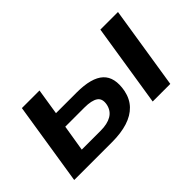

<svg xmlns="http://www.w3.org/2000/svg" viewBox="-64 -798 1095 1095"><g transform="rotate(-45 484.0 -250.5)"><path d="M57 0 136 -501H278L253 -343H420Q539 -343 588 -297.5Q637 -252 619 -156Q608 -103 575 -68.5Q542 -34 488.5 -17Q435 0 363 0ZM210 -92H362Q417 -92 450 -111.5Q483 -131 492 -171Q501 -215 474.5 -233Q448 -251 390 -251H236ZM690 0 769 -501H911L832 0Z"/></g></svg>

Font: Nunito Sans 7pt SemiExpanded
Style: Bold Italic
Weight: 700
Width: 6
Italic angle: -9°
Designer: Vernon Adams
Foundry: Vernon Adams
Version: Version 3.101;gftools[0.9.27]